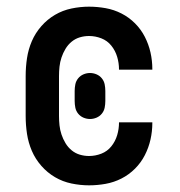

<svg xmlns="http://www.w3.org/2000/svg" viewBox="-20 -548 540 576"><path d="M247 8Q221 8 194.5 2.5Q168 -3 145 -16.5Q122 -30 104 -50.5Q86 -71 75.5 -95.5Q65 -120 61 -146.5Q57 -173 57 -200V-320Q57 -347 61 -373.5Q65 -400 75.5 -424.5Q86 -449 104 -469.5Q122 -490 145 -503.5Q168 -517 194.5 -522.5Q221 -528 247 -528Q272 -528 297 -523.5Q322 -519 344.5 -507.5Q367 -496 385 -478Q403 -460 414.5 -437.5Q426 -415 431.5 -390.5Q437 -366 437 -341V-339H337V-340Q337 -359 331.5 -377.5Q326 -396 314 -411Q302 -426 284 -433Q266 -440 247 -440Q233 -440 219.5 -436Q206 -432 195 -423Q184 -414 176.5 -401.5Q169 -389 164.5 -375.5Q160 -362 158.5 -348Q157 -334 157 -320V-200Q157 -186 158.5 -172Q160 -158 164.5 -144.5Q169 -131 176.5 -118.5Q184 -106 195 -97Q206 -88 219.5 -84Q233 -80 247 -80Q266 -80 284 -87Q302 -94 314 -109Q326 -124 331.5 -142.5Q337 -161 337 -180V-181H437V-179Q437 -154 431.5 -129.5Q426 -105 414.5 -82.5Q403 -60 385 -42Q367 -24 344.5 -12.5Q322 -1 297 3.5Q272 8 247 8ZM250 -191Q240 -191 230.5 -195Q221 -199 214.5 -207Q208 -215 206 -225Q204 -235 204 -245V-275Q204 -285 206 -295Q208 -305 214.5 -313Q221 -321 230.5 -325Q240 -329 250 -329Q260 -329 269.5 -325Q279 -321 285.5 -313Q292 -305 294 -295Q296 -285 296 -275V-245Q296 -235 294 -225Q292 -215 285.5 -207Q279 -199 269.5 -195Q260 -191 250 -191Z"/></svg>

Font: Iosevka Curly Slab Semibold
Style: Regular
Weight: 600
Monospace: yes
Designer: Belleve Invis
Foundry: Belleve Invis
Version: Version 22.1.2; ttfautohint (v1.8.4)